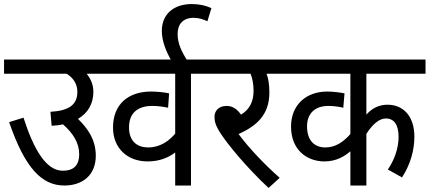

<svg xmlns="http://www.w3.org/2000/svg" viewBox="-20 -916 2121 948"><path d="M0 -622V-552H309C340 -533 362 -503 362 -463C362 -397 318 -369 229 -364L235 -295C255 -296 274 -298 291 -302C340 -259 371 -211 371 -155C371 -94 338 -73 290 -73C208 -73 147 -177 96 -335L25 -313C104 -84 187 0 298 0C387 0 453 -51 453 -147C453 -230 409 -286 365 -329C414 -358 441 -403 441 -463C441 -497 428 -527 408 -552H511V-622Z M1017 -552V-622H497V-552H845V-256C814 -220 771 -188 711 -188C659 -188 617 -217 617 -287C617 -357 659 -393 732 -393C759 -393 787 -389 810 -384L815 -455C796 -460 753 -464 726 -464C613 -464 538 -401 538 -286C538 -185 608 -119 709 -119C770 -119 813 -139 845 -163V0H923V-552Z M827 -615H906C875 -663 857 -703 857 -748C857 -794 881 -828 936 -828C961 -828 983 -821 1004 -811L1024 -876C997 -888 966 -896 927 -896C843 -896 779 -851 779 -763C779 -714 800 -661 827 -615Z M1361 -38C1286 -104 1210 -184 1158 -254C1246 -294 1310 -348 1310 -459C1310 -499 1305 -530 1296 -552H1389V-622H1003V-552H1217C1226 -532 1232 -499 1232 -468C1232 -415 1213 -376 1170 -350C1151 -377 1129 -393 1099 -393C1056 -393 1039 -365 1039 -339C1039 -317 1044 -296 1070 -256C1109 -197 1200 -87 1306 12Z M2081 -552V-622H1375V-552H1710V-254C1674 -214 1636 -188 1586 -188C1537 -188 1496 -218 1496 -292C1496 -356 1535 -393 1602 -393C1626 -393 1656 -389 1675 -384L1681 -455C1662 -459 1625 -464 1596 -464C1490 -464 1417 -397 1417 -291C1417 -177 1494 -119 1582 -119C1639 -119 1680 -143 1710 -169V0H1789V-255C1821 -305 1854 -331 1885 -331C1926 -331 1948 -300 1948 -240C1948 -183 1926 -124 1895 -79L1965 -40C2007 -105 2026 -175 2026 -241C2026 -343 1971 -399 1893 -399C1854 -399 1819 -384 1789 -350V-552Z"/></svg>

Font: Noto Sans Devanagari UI SemiCondensed
Style: Regular
Weight: 400
Width: 4
Designer: Jelle Bosma - Monotype Design Team
Foundry: Monotype Imaging Inc.
Version: Version 2.003